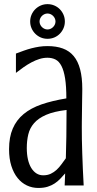

<svg xmlns="http://www.w3.org/2000/svg" viewBox="-20 -909 474 941"><path d="M296.9 0 299.3 -59.1Q287.6 -45.9 275.4 -33Q263.2 -20 248 -10Q232.9 0 213.6 6.1Q194.3 12.2 168 12.2Q137.7 12.2 111.6 -0.2Q85.4 -12.7 66.2 -36.6Q46.9 -60.5 35.6 -95.9Q24.4 -131.3 24.4 -177.7Q24.4 -236.8 42.5 -278.8Q60.5 -320.8 95.9 -350.1Q131.3 -379.4 183.8 -397.5Q236.3 -415.5 305.2 -426.8Q305.2 -485.8 299.1 -524.4Q293 -563 281.2 -585.7Q269.5 -608.4 252.2 -617.2Q234.9 -626 212.4 -626Q192.9 -626 173.3 -619.9Q153.8 -613.8 134.5 -603.5Q115.2 -593.3 95.9 -579.8Q76.7 -566.4 58.1 -551.8V-646.5Q78.6 -654.3 97.2 -660.9Q115.7 -667.5 134.5 -672.4Q153.3 -677.2 172.4 -680.2Q191.4 -683.1 212.9 -683.1Q255.9 -683.1 287.8 -671.4Q319.8 -659.7 341.1 -634.3Q362.3 -608.9 372.8 -568.8Q383.3 -528.8 383.3 -472.7Q383.3 -467.3 383.1 -454.6Q382.8 -441.9 382.6 -424.8Q382.3 -407.7 382.1 -388.2Q381.8 -368.7 381.6 -349.6Q381.3 -330.6 381.1 -313.7Q380.9 -296.9 380.9 -285.6Q380.9 -259.8 381.3 -227.3Q381.8 -194.8 383.1 -158.2Q384.3 -121.6 386 -81.5Q387.7 -41.5 390.1 0ZM302.7 -133.3Q304.2 -183.1 305.2 -240Q306.2 -296.9 306.2 -370.1Q244.1 -362.8 206.1 -346.2Q168 -329.6 147 -305.4Q126 -281.2 118.7 -250.5Q111.3 -219.7 111.3 -183.6Q111.3 -152.8 116.9 -127.9Q122.6 -103 133.3 -85.7Q144 -68.4 158.7 -59.1Q173.3 -49.8 191.9 -49.8Q212.9 -49.8 228.8 -57.4Q244.6 -64.9 257.6 -76.9Q270.5 -88.9 281.2 -103.8Q292 -118.7 302.7 -133.3ZM127.9 -803.7Q127.9 -821.3 134.5 -836.7Q141.1 -852.1 152.8 -863.8Q164.6 -875.5 179.9 -882.1Q195.3 -888.7 212.9 -888.7Q230.5 -888.7 246.1 -882.1Q261.7 -875.5 273.2 -863.8Q284.7 -852.1 291.3 -836.7Q297.9 -821.3 297.9 -803.7Q297.9 -786.1 291.3 -770.8Q284.7 -755.4 273.2 -743.7Q261.7 -731.9 246.1 -725.3Q230.5 -718.8 212.9 -718.8Q195.3 -718.8 179.9 -725.3Q164.6 -731.9 152.8 -743.7Q141.1 -755.4 134.5 -770.8Q127.9 -786.1 127.9 -803.7ZM173.8 -803.7Q173.8 -795.9 177 -788.8Q180.2 -781.7 185.5 -776.4Q190.9 -771 198 -767.8Q205.1 -764.6 212.9 -764.6Q220.7 -764.6 227.8 -767.8Q234.9 -771 240.2 -776.4Q245.6 -781.7 248.8 -788.8Q252 -795.9 252 -803.7Q252 -811.5 248.8 -818.6Q245.6 -825.7 240.2 -831.1Q234.9 -836.4 227.8 -839.6Q220.7 -842.8 212.9 -842.8Q205.1 -842.8 198 -839.6Q190.9 -836.4 185.5 -831.1Q180.2 -825.7 177 -818.6Q173.8 -811.5 173.8 -803.7Z"/></svg>

Font: Crushed
Style: Regular
Weight: 400
Width: 3
Designer: Astigmatic (AOETI)
Foundry: Astigmatic (AOETI)
Version: Version 001.000